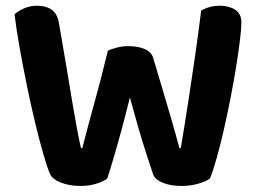

<svg xmlns="http://www.w3.org/2000/svg" viewBox="-20 -631 883 658"><path d="M349.8 -457.7Q359.7 -462.3 379.3 -467.6Q398.9 -472.9 419.2 -472.9Q453.7 -472.9 476.8 -462.5Q499.8 -452 505.2 -431.8Q523.6 -371 538.4 -320.4Q553.3 -269.8 567.2 -222.5Q581.1 -175.2 594.8 -123.5H599.5Q613.9 -208.2 625.6 -285.1Q637.3 -362 648.4 -437.8Q659.4 -513.6 669.5 -595.1Q699.3 -611.4 733.2 -611.4Q764.1 -611.4 785.6 -597.9Q807.2 -584.5 807.2 -553.6Q807.2 -532.6 802.3 -493.1Q797.5 -453.6 789.3 -402.5Q781.1 -351.3 770.3 -296.1Q759.4 -240.9 747.4 -187.7Q735.4 -134.5 723 -90.8Q710.7 -47 699.7 -19.6Q686.7 -9.3 659.5 -1.5Q632.3 6.3 602.4 6.3Q564.6 6.3 537.7 -4.7Q510.8 -15.6 504.5 -34.2Q494.5 -63.9 481.1 -105.3Q467.7 -146.6 453.4 -196Q439.2 -245.3 425.1 -297.1Q412.7 -246.3 398.7 -194.1Q384.6 -141.9 371.3 -96.5Q358.1 -51 347.4 -19.2Q335.1 -9.3 310.4 -1.5Q285.6 6.3 255.8 6.3Q219.2 6.3 189.9 -4.8Q160.5 -16 151.6 -34.2Q141.6 -57.2 128.1 -104.3Q114.6 -151.3 99.9 -212.5Q85.2 -273.7 71.7 -339.9Q58.2 -406.1 47 -469Q35.8 -531.8 29.8 -581.8Q41.4 -592.8 62 -602.1Q82.5 -611.4 106.4 -611.4Q137.6 -611.4 157.2 -597.6Q176.8 -583.8 182.1 -551.3Q197.7 -462.5 208.4 -397.6Q219.1 -332.6 227.3 -283.9Q235.5 -235.1 242.6 -196.6Q249.7 -158.2 257.4 -123.5H262.1Q272.8 -165.2 282.5 -201.5Q292.2 -237.9 302.5 -275.1Q312.9 -312.4 324.5 -356.5Q336 -400.5 349.8 -457.7Z"/></svg>

Font: Baloo Tammudu 2
Style: Regular
Weight: 400
Designer: Maithili Shingre, Omkar Shende and Ek Type
Foundry: Ek Type
Version: Version 1.700